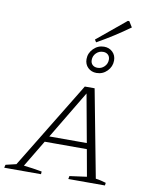

<svg xmlns="http://www.w3.org/2000/svg" viewBox="-124 -987 830 1059"><g transform="rotate(10 291.0 -458.0)"><path d="M482 -28Q498 -26 512.5 -22.5Q527 -19 540 -15L538 0H333L336 -17L432 -30L405 -180H169L79 -30Q105 -27 130 -23.5Q155 -20 181 -15L180 0H-26L-22 -17L37 -31L334 -518H389ZM189 -213H399L350 -482ZM384 -603Q355 -603 336 -621.5Q317 -640 317 -669Q317 -703 342 -728Q367 -753 401 -753Q430 -753 449 -734.5Q468 -716 468 -687Q468 -653 443.5 -628Q419 -603 384 -603ZM385 -632Q407 -632 423 -648Q439 -664 439 -687Q439 -704 428.5 -714Q418 -724 401 -724Q378 -724 362 -708Q346 -692 346 -669Q346 -652 356.5 -642Q367 -632 385 -632ZM353 -769 344 -783 505 -916H513L533 -884Q490 -853 445.5 -824.5Q401 -796 353 -769Z"/></g></svg>

Font: Piazzolla SC ExtraLight
Style: Italic
Weight: 200
Italic angle: -11.3°
Designer: Juan Pablo del Peral
Foundry: Huerta Tipografica
Version: Version 1.330